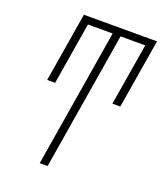

<svg xmlns="http://www.w3.org/2000/svg" viewBox="-136 -824 772 913"><g transform="rotate(20 250.0 -367.5)"><path d="M174 0 289 -698H164L112 -384H72L130 -735H500L442 -384H402L454 -698H329L214 0Z"/></g></svg>

Font: Iosevka Extralight Oblique
Style: Regular
Weight: 200
Italic angle: -9°
Monospace: yes
Designer: Belleve Invis
Foundry: Belleve Invis
Version: Version 32.5.0; ttfautohint (v1.8.4)